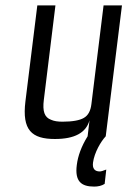

<svg xmlns="http://www.w3.org/2000/svg" viewBox="-20 -504 471 710"><path d="M183 10C256 10 298 -13 311 -59L304 0C281 37 268 73 264 106C256 167 281 186 328 186C343 186 356 183 367 176L373 123C361 128 353 130 349 130C330 130 321 119 324 97C329 60 353 19 371 0L431 -484H363L318 -119C315 -94 306 -77 290 -68C275 -59 248 -54 211 -54C194 -54 180 -56 169 -61C144 -70 137 -93 142 -134L185 -484H118L74 -129C61 -23 97 10 183 10Z"/></svg>

Font: Gamestation Condensed
Style: Italic
Weight: 400
Width: 3
Designer: Jonas Hecksher
Foundry: Jonas Hecksher, Playtypeª, e-types AS
Version: Version 1.003